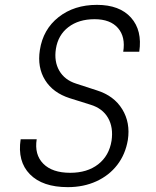

<svg xmlns="http://www.w3.org/2000/svg" viewBox="-20 -760 640 790"><path d="M259 10Q155 10 103 -43Q51 -96 65 -187H131Q121 -124 158 -86.5Q195 -49 269 -49Q339 -49 384 -84Q429 -119 439 -181Q447 -236 424.5 -275Q402 -314 353 -329L267 -356Q198 -378 165.5 -430.5Q133 -483 144 -554Q157 -639 221 -689.5Q285 -740 379 -740Q472 -740 519 -687.5Q566 -635 553 -547H487Q497 -608 465.5 -644.5Q434 -681 369 -681Q304 -681 261.5 -648.5Q219 -616 210 -559Q202 -507 224 -469Q246 -431 293 -416L379 -388Q449 -366 483 -310.5Q517 -255 506 -184Q496 -125 462.5 -81.5Q429 -38 376.5 -14Q324 10 259 10Z"/></svg>

Font: NKDuy Mono ExtraLight
Style: Italic
Weight: 200
Italic angle: -9°
Monospace: yes
Designer: NKDuy
Foundry: NKDuy
Version: Version 2.251; ttfautohint (v1.8.4.7-5d5b)